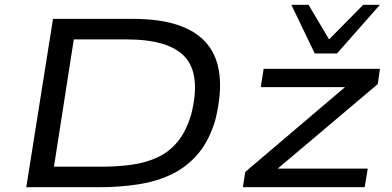

<svg xmlns="http://www.w3.org/2000/svg" viewBox="-20 -784 1642 804"><path d="M90 0 202 -705H536Q761 -705 847.5 -600Q934 -495 882 -283Q857 -197 811 -142Q765 -87 702.5 -56Q640 -25 561.5 -12.5Q483 0 393 0ZM206 -86H404Q474 -86 533.5 -94.5Q593 -103 641.5 -126Q690 -149 725 -192Q760 -235 781 -306Q822 -471 755 -545Q688 -619 510 -619H289ZM997 0 1007 -64 1461 -450 1453 -419H1072L1084 -496H1571L1562 -432L1105 -46L1113 -78H1520L1507 0ZM1298 -560 1200 -764H1272L1358 -619L1501 -764H1571L1391 -560Z"/></svg>

Font: Nunito Sans 7pt Expanded
Style: Italic
Weight: 400
Width: 7
Italic angle: -9°
Designer: Vernon Adams
Foundry: Vernon Adams
Version: Version 3.101;gftools[0.9.27]